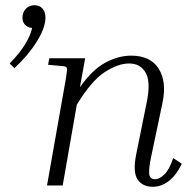

<svg xmlns="http://www.w3.org/2000/svg" viewBox="-20 -710 744 735"><path d="M676 -83Q654 -38 625.5 -16.5Q597 5 565 5Q526 5 507 -22.5Q488 -50 501 -117L541 -315Q558 -395 538 -431Q518 -467 474 -467Q432 -467 381 -434Q330 -401 274 -309L220 0H160L232 -408Q238 -443 236 -449.5Q234 -456 219 -457L164 -462L169 -487H306L286 -376Q333 -443 383 -470Q433 -497 482 -497Q556 -497 587.5 -447Q619 -397 602 -316L558 -107Q550 -69 551 -46.5Q552 -24 574 -24Q591 -24 610 -43Q629 -62 643 -105ZM154 -643Q154 -604 121 -551Q88 -498 35 -449L17 -467Q56 -507 76.5 -541Q97 -575 103 -603Q87 -604 76.5 -614.5Q66 -625 66 -642Q66 -663 79 -676.5Q92 -690 112 -690Q131 -690 142.5 -677.5Q154 -665 154 -643Z"/></svg>

Font: Inria Serif Light
Style: Italic
Weight: 300
Italic angle: -10°
Designer: Black Foundry Team
Foundry: Black Foundry
Version: Version 1.000; ttfautohint (v1.8.3)